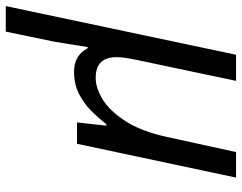

<svg xmlns="http://www.w3.org/2000/svg" viewBox="-126 -472 816 647"><g transform="rotate(90 281.5 -148.0)"><path d="M-22 240 142 -536H230L159 -199Q150 -156 150 -134Q150 -100 166.5 -81.5Q183 -63 220 -63Q254 -63 292.5 -86.5Q331 -110 365.5 -163Q400 -216 419 -303L470 -536H556L442 0H370L381 -99H376Q357 -74 331.5 -48.5Q306 -23 273.5 -6.5Q241 10 199 10Q144 10 120 -36H116Q114 -22 110 2Q106 26 102.5 49Q99 72 96 86L64 240Z"/></g></svg>

Font: Noto Sans
Style: Italic
Weight: 400
Italic angle: -12°
Designer: Monotype Design Team
Foundry: Monotype Imaging Inc.
Version: Version 2.013; ttfautohint (v1.8.4.7-5d5b)